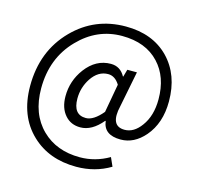

<svg xmlns="http://www.w3.org/2000/svg" viewBox="-124 -854 1194 1158"><g transform="rotate(15 473.0 -274.5)"><path d="M171 70Q56 -39 56 -227Q56 -445 196 -587Q329 -722 522 -722Q690 -722 790 -620Q889 -518 889 -352Q889 -216 815 -130Q750 -55 666 -55Q561 -55 551 -140H548Q484 -63 412 -63Q353 -63 317 -104Q278 -148 278 -222Q278 -318 336 -396Q400 -481 493 -481Q552 -481 582 -426H584L597 -472H657L613 -249Q582 -118 674 -118Q732 -118 776 -179Q825 -245 825 -348Q825 -488 746 -572Q663 -661 515 -661Q359 -661 245 -543Q124 -419 124 -230Q124 -70 219 23Q310 112 456 112Q552 112 638 62L662 116Q567 173 450 173Q279 173 171 70ZM533 -192 565 -370Q536 -417 493 -417Q431 -417 389 -354Q351 -296 351 -227Q351 -126 430 -126Q478 -126 533 -192Z"/></g></svg>

Font: `nÑOSR
Style: Regular
Weight: 400
Designer: Ryoko NISHIZUKA ¬âXZm¬º[P (kana & ideographs); Paul D. Hunt (Latin, Greek & Cyrillic); Wenlong ZHANG _ e¬á¬ü¬ô (bopomof
Foundry: Adobe Systems Incorporated
Version: Version 1.00 June 24, 2014, initial release